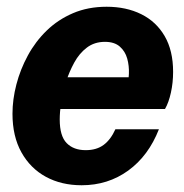

<svg xmlns="http://www.w3.org/2000/svg" viewBox="-20 -539 544 569"><path d="M222 10Q162 10 116 -15Q70 -40 43.5 -87.5Q17 -135 17 -202Q17 -244 28.5 -288.5Q40 -333 62.5 -374.5Q85 -416 118.5 -448.5Q152 -481 196.5 -500Q241 -519 296 -519Q354 -519 398.5 -497Q443 -475 468 -432Q493 -389 493 -326Q493 -294 486.5 -264.5Q480 -235 469 -216H102L122 -310H387L355 -275Q361 -296 362 -320Q363 -344 357 -365.5Q351 -387 335 -401Q319 -415 291 -415Q260 -415 237.5 -398Q215 -381 200 -353.5Q185 -326 175 -295Q165 -264 161 -235Q157 -206 157 -185Q157 -136 177.5 -115Q198 -94 234 -94Q266 -94 287 -109.5Q308 -125 322 -156H451Q420 -77 360 -33.5Q300 10 222 10Z"/></svg>

Font: Instrument Sans SemiCondensed
Style: Bold Italic
Weight: 700
Width: 4
Italic angle: -13°
Designer: Rodrigo Fuenzalida
Foundry: fragTYPE
Version: Version 1.000;gftools[0.9.28]